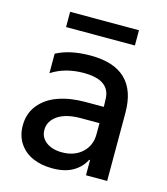

<svg xmlns="http://www.w3.org/2000/svg" viewBox="-110 -813 789 908"><g transform="rotate(15 284.5 -358.5)"><path d="M457.7 -727.3V-652.7H120.7V-727.3ZM230.1 9.6Q176.5 9.6 134.6 -8.5Q92.7 -26.6 68 -63.4Q43.3 -100.1 43.3 -150.6Q43.3 -209.5 77.4 -251.6Q111.5 -293.7 168.9 -313.9Q226.2 -334.2 300.8 -334.2H390.6V-346.6Q390.6 -382.8 385.7 -399.9Q366.1 -464.8 259.2 -464.8Q167.6 -464.8 101.2 -421.5V-517Q167.3 -552.6 268.5 -552.6Q496.8 -552.6 496.8 -333.5V0H393.1V-74.6H388.8Q370.4 -36.9 331 -13.7Q291.5 9.6 230.1 9.6ZM255 -75.3Q315.3 -75.3 353.2 -110.1Q391 -144.9 391 -201V-254.6H300.4Q227.3 -254.6 187.3 -227.1Q147.4 -199.6 147.4 -157Q147.4 -120 177 -97.7Q206.7 -75.3 255 -75.3Z"/></g></svg>

Font: TID UI Medium
Style: Regular
Weight: 500
Designer: The TID Project Authors
Foundry: Bakken & Bæck
Version: Version 1.001;hotconv 1.0.109;makeotfexe 2.5.65596